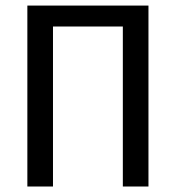

<svg xmlns="http://www.w3.org/2000/svg" viewBox="-20 -679 640 699"><path d="M79.6 0V-658.7H520.5V0H427.2V-582.5H172.9V0Z"/></svg>

Font: Courier New
Style: Regular
Weight: 400
Designer: Steve Matteson
Foundry: Ascender Corporation
Version: Version 2.00.3